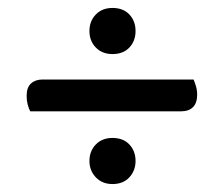

<svg xmlns="http://www.w3.org/2000/svg" viewBox="-20 -537 563 483"><path d="M436 -257H56Q52 -265 49.5 -274.5Q47 -284 47 -296Q47 -317 58 -327Q69 -337 87 -337H467Q470 -330 473 -320Q476 -310 476 -299Q476 -278 465.5 -267.5Q455 -257 436 -257ZM205 -132Q205 -157 221 -173.5Q237 -190 263 -190Q290 -190 305.5 -173.5Q321 -157 321 -132Q321 -108 305.5 -91Q290 -74 263 -74Q237 -74 221 -91Q205 -108 205 -132ZM205 -459Q205 -484 221 -500.5Q237 -517 263 -517Q290 -517 305.5 -500.5Q321 -484 321 -459Q321 -434 305.5 -417.5Q290 -401 263 -401Q237 -401 221 -417.5Q205 -434 205 -459Z"/></svg>

Font: Baloo Tamma 2 Medium
Style: Regular
Weight: 500
Designer: Divya Kowshik, Shuchita Grover and Ek Type
Foundry: Ek Type
Version: Version 1.700